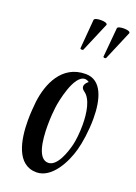

<svg xmlns="http://www.w3.org/2000/svg" viewBox="-136 -748 579 815"><g transform="rotate(20 153.0 -340.5)"><path d="M243 -545C246 -545 250 -546 250 -548L306 -680V-681C306 -688 292 -691 278 -691C264 -691 249 -688 249 -681L237 -548C237 -548 240 -545 243 -545ZM140 -545C143 -545 147 -546 147 -548L203 -680V-681C203 -688 189 -691 174 -691C160 -691 145 -688 144 -681L133 -548C133 -548 136 -545 140 -545ZM137 10C206 10 252 -79 269 -142C278 -174 287 -231 287 -287C287 -371 266 -454 192 -454C84 -454 43 -353 33 -270C31 -249 28 -219 28 -186C28 -98 47 10 137 10ZM170 -45C124 -45 114 -125 114 -193C114 -229 117 -261 119 -276C122 -303 147 -433 196 -433C202 -433 208 -431 215 -426C209 -422 199 -412 199 -401C199 -395 202 -388 211 -382C243 -360 253 -301 253 -246C253 -210 249 -176 244 -155C235 -118 211 -45 170 -45Z"/></g></svg>

Font: Style Script
Style: Regular
Weight: 400
Designer: Robert E. Leuschke
Foundry: Robert E. Leuschke
Version: Version 1.010